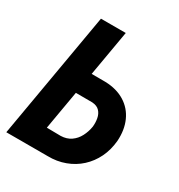

<svg xmlns="http://www.w3.org/2000/svg" viewBox="-169 -824 872 937"><g transform="rotate(30 266.5 -355.5)"><path d="M176.8 -455.1 300.8 -454.6Q364.7 -452.6 410.2 -424.3Q455.6 -396 477.5 -346.9Q499.5 -297.9 495.1 -233.9Q490.2 -181.2 469.2 -138.2Q448.2 -95.2 414.1 -64Q379.9 -32.7 334.7 -15.9Q289.6 1 236.8 0H4.4L127.4 -710.9H267.1L164.6 -118.2L243.2 -117.2Q276.4 -118.2 300 -134.5Q323.7 -150.9 337.6 -177.7Q351.6 -204.6 356.4 -234.9Q358.9 -258.3 354.7 -281Q350.6 -303.7 336.4 -318.8Q322.3 -334 294.9 -335.9L155.8 -336.4Z"/></g></svg>

Font: Roboto Condensed
Style: Bold Italic
Weight: 700
Italic angle: -12°
Designer: Christian Robertson
Foundry: Google
Version: Version 3.0